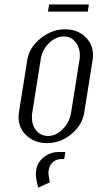

<svg xmlns="http://www.w3.org/2000/svg" viewBox="-20 -644 438 864"><path d="M63.5 -116.7Q63.5 -126 64.9 -136.2L103 -376Q112.3 -430.7 162.8 -471.4Q213.4 -512.2 272.9 -512.2Q327.6 -512.2 363 -479Q398.4 -445.8 398.4 -396.5Q398.4 -386.2 397 -376L358.9 -136.2Q349.6 -80.6 300.8 -40.3Q252 0 191.9 0Q136.7 0 100.1 -33.4Q63.5 -66.9 63.5 -116.7ZM123.5 -116.2Q123.5 -79.6 143.8 -55.9Q164.1 -32.2 196.8 -32.2Q231.9 -32.2 262.5 -63.2Q293 -94.2 299.8 -136.2L337.9 -376Q339.4 -385.3 339.4 -394.5Q339.4 -430.7 319.1 -455.3Q298.8 -480 268.1 -480Q230.5 -480 200 -449.7Q169.4 -419.4 163.1 -376L125 -136.2Q123.5 -126 123.5 -116.2ZM141.1 138.7Q141.1 132.8 143.1 120.1Q148.9 85 178.2 62.5Q207.5 40 245.1 40H273.9L269 71.8H254.9Q234.9 71.8 219 84.5Q203.1 97.2 199.2 122.1Q197.8 127.9 197.8 134.3Q197.8 141.6 204.1 176.8L151.9 200.2L145 170.9Q141.1 151.4 141.1 138.7ZM195.8 -591.8 201.2 -624H379.9L375 -591.8Z"/></svg>

Font: Gawaa
Style: Italic
Weight: 400
Designer: T. Christopher White
Version: Version 1.0